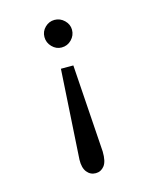

<svg xmlns="http://www.w3.org/2000/svg" viewBox="-105 -669 659 821"><g transform="rotate(-15 225.0 -258.5)"><path d="M215 -598Q240 -598 258.5 -580Q277 -562 277 -538Q277 -513 259 -494.5Q241 -476 215 -476Q191 -476 173 -494.5Q155 -513 155 -538Q155 -563 173 -580.5Q191 -598 215 -598ZM188 -389H243L269 -1Q270 43 255 62Q240 81 217 81Q193 81 178 62Q163 43 164 7Z"/></g></svg>

Font: Inconsolata SemiCondensed Medium
Style: Regular
Weight: 500
Width: 4
Monospace: yes
Designer: Raph Levien, Cyreal, Brenton Simpson
Foundry: Raph Levien, Cyreal, Google
Version: Version 3.001; ttfautohint (v1.8.2.53-6de2)